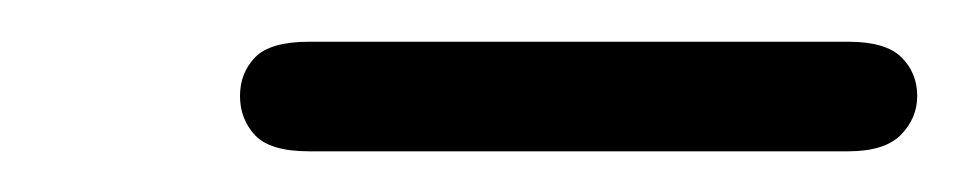

<svg xmlns="http://www.w3.org/2000/svg" viewBox="-20 -743 460 92"><path d="M128 -670.5Q109.5 -670.5 102.2 -678.2Q95 -686 95 -697Q95 -708 102.2 -715.5Q109.5 -723 128 -723H386.5Q404.5 -723 412 -715.5Q419.5 -708 419.5 -697Q419.5 -686.5 411.8 -678.5Q404 -670.5 386.5 -670.5Z"/></svg>

Font: Edu NSW ACT Hand
Style: Regular
Weight: 400
Designer: Tina and Corey Anderson, Eben Sorkin, Mirko Velimirovic
Foundry: Sorkin Type Co.
Version: Version 2.000